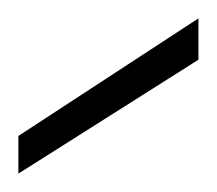

<svg xmlns="http://www.w3.org/2000/svg" viewBox="-20 -728 236 209"><path d="M0 -539V-580L196 -708V-663Z"/></svg>

Font: DM Sans 28pt ExtraLight
Style: Regular
Weight: 250
Version: Version 4.004;gftools[0.9.30]